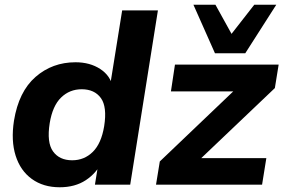

<svg xmlns="http://www.w3.org/2000/svg" viewBox="-20 -780 1202 811"><path d="M232 11Q163 11 114.5 -24Q66 -59 46 -122.5Q26 -186 39 -270Q59 -393 130 -455Q201 -517 299 -517Q360 -517 403.5 -488.5Q447 -460 456 -412H444L496 -736H647L530 0H381L397 -99H412Q388 -49 342.5 -19Q297 11 232 11ZM285 -103Q336 -103 372 -138.5Q408 -174 420 -247Q433 -329 406 -366Q379 -403 325 -403Q274 -403 238 -368Q202 -333 190 -260Q177 -178 204 -140.5Q231 -103 285 -103ZM639 0 655 -98 1003 -430 997 -394H702L719 -507H1157L1141 -408L789 -73L795 -112H1105L1087 0ZM888 -555 797 -760H890L958 -637L1054 -760H1147L1016 -555Z"/></svg>

Font: Mulish ExtraLight ExtraBold
Style: Italic
Weight: 800
Italic angle: -9°
Version: Version 3.603